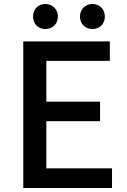

<svg xmlns="http://www.w3.org/2000/svg" viewBox="-20 -945 640 965"><path d="M97 0H543V-99H213V-336H483V-434H213V-639H532V-737H97ZM207 -799C244 -799 271 -825 271 -862C271 -898 244 -925 207 -925C172 -925 146 -898 146 -862C146 -825 172 -799 207 -799ZM445 -799C481 -799 507 -825 507 -862C507 -898 481 -925 445 -925C408 -925 382 -898 382 -862C382 -825 408 -799 445 -799Z"/></svg>

Font: Noto Sans CJK SC Medium
Style: Regular
Weight: 500
Designer: Ryoko NISHIZUKA 西塚涼子 (kana, bopomofo & ideographs); Paul D. Hunt (Latin, Greek & Cyrillic); Sandoll Communications 산돌커뮤니
Foundry: Adobe
Version: Version 2.004;hotconv 1.0.118;makeotfexe 2.5.65603